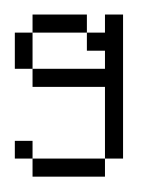

<svg xmlns="http://www.w3.org/2000/svg" viewBox="-20 -190 210 259"><path d="M23.9 48.3V23.9H121.6V48.3ZM0 23.9V0H23.9V23.9ZM0 -97.2V-146H23.9V-97.2ZM23.9 -146V-170.4H97.2V-146ZM121.6 23.9V-72.8H23.9V-97.2H121.6V-121.6H97.2V-146H121.6V-170.4H146V23.9Z"/></svg>

Font: FS Mondwest Regular
Style: Regular
Weight: 400
Designer: NZWStudios2024
Foundry: https://fontstruct.com
Version: Version 1.0